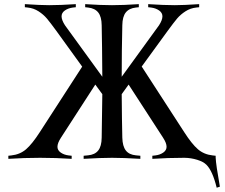

<svg xmlns="http://www.w3.org/2000/svg" viewBox="-20 -752 1063 909"><path d="M854.5 -4.9H850.6Q775.9 -4.9 701.2 0V-14.6L714.8 -16.1Q736.8 -18.6 752.7 -29.5Q768.6 -40.5 768.6 -57.1Q768.6 -74.7 752 -100.1L588.9 -351.6L556.2 -306.2Q557.1 -177.7 559.1 -100.1Q560.1 -59.6 575.7 -39.6Q591.3 -19.5 623.5 -16.6L644.5 -14.6V0Q563 -4.9 510.3 -4.9Q457.5 -4.9 376 0V-14.6L397 -16.6Q429.2 -19.5 445.1 -39.6Q460.9 -59.6 461.4 -100.1Q463.9 -233.4 464.4 -306.2L431.2 -351.6L268.6 -100.1Q252 -74.7 252 -57.1Q252 -40.5 267.8 -29.5Q283.7 -18.6 305.7 -16.1L319.3 -14.6V0Q244.6 -4.9 169.9 -4.9Q94.2 -4.9 19.5 0V-14.6L33.2 -16.1Q74.7 -20.5 103.5 -45.4Q132.3 -70.3 168.5 -126.5L369.1 -436.5L246.6 -606Q217.8 -645.5 201.7 -664.6Q185.5 -683.6 162.4 -698.5Q139.2 -713.4 111.3 -716.3L97.7 -717.8V-732.4Q172.4 -727.5 212.9 -727.5Q264.2 -727.5 338.9 -732.4V-717.8L325.2 -716.3Q302.7 -713.4 287.1 -702.4Q271.5 -691.4 271.5 -674.8Q271.5 -657.2 287.6 -632.3L464.4 -388.7Q463.4 -543.9 461.4 -632.3Q460.9 -672.9 445.1 -692.9Q429.2 -712.9 397 -716.3L383.3 -717.8V-732.4Q458 -727.5 510.3 -727.5Q562.5 -727.5 637.2 -732.4V-717.8L623.5 -716.3Q591.3 -712.9 575.4 -692.9Q559.6 -672.9 559.1 -632.3Q556.2 -514.2 556.2 -388.7L732.9 -632.3Q749 -657.2 749 -674.8Q749 -691.4 733.4 -702.4Q717.8 -713.4 695.3 -716.3L681.6 -717.8V-732.4Q756.3 -727.5 807.6 -727.5Q848.1 -727.5 922.9 -732.4V-717.8L909.2 -716.3Q881.3 -713.4 858.2 -698.5Q835 -683.6 818.8 -664.6Q802.7 -645.5 773.9 -606L650.9 -437L852.1 -126.5Q888.2 -70.3 917 -45.4Q945.8 -20.5 987.3 -16.1L1001 -14.6V-6.3Q1002.4 27.8 1021 131.8L1005.9 136.7Q986.3 56.6 957 27.8Q942.9 13.7 913.8 4.6Q884.8 -4.4 854.5 -4.9Z"/></svg>

Font: Flanker
Style: Regular
Weight: 400
Designer: Flanker
Foundry: Flanker
Version: Version 2.027